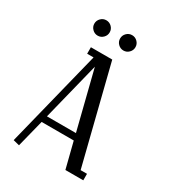

<svg xmlns="http://www.w3.org/2000/svg" viewBox="-163 -732 737 826"><g transform="rotate(30 205.0 -319.0)"><path d="M32.2 0 151.9 -480H120.1V-512.2H226.1L346.2 -32.2H377.9V0H289.1L256.8 -127.9H97.2L63 7.8ZM93.3 -581.1Q82 -592.3 82 -607.9Q82 -623.5 93.3 -634.8Q104.5 -646 120.1 -646Q135.7 -646 147 -634.8Q158.2 -623.5 158.2 -607.9Q158.2 -592.3 147 -581.1Q135.7 -569.8 120.1 -569.8Q104.5 -569.8 93.3 -581.1ZM105 -160.2H249L176.8 -448.2ZM221.2 -581.1Q210 -592.3 210 -607.9Q210 -623.5 221.2 -634.8Q232.4 -646 248 -646Q263.7 -646 274.9 -634.8Q286.1 -623.5 286.1 -607.9Q286.1 -592.3 274.9 -581.1Q263.7 -569.8 248 -569.8Q232.4 -569.8 221.2 -581.1Z"/></g></svg>

Font: Gawaa
Style: Regular
Weight: 400
Designer: T. Christopher White
Version: Version 1.0